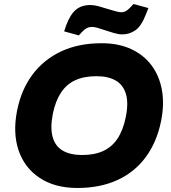

<svg xmlns="http://www.w3.org/2000/svg" viewBox="-20 -925 852 955"><path d="M365 10Q253 10 177.5 -40Q102 -90 72.5 -177Q43 -264 65 -375Q86 -480 142 -554.5Q198 -629 284.5 -669.5Q371 -710 486 -710Q569 -710 632 -681Q695 -652 734 -599.5Q773 -547 785.5 -476.5Q798 -406 781 -322Q760 -218 705 -143.5Q650 -69 564 -29.5Q478 10 365 10ZM388 -154Q450 -154 493.5 -174Q537 -194 564.5 -235.5Q592 -277 605 -340Q620 -411 606.5 -457Q593 -503 555.5 -524.5Q518 -546 460 -546Q398 -546 354.5 -526Q311 -506 283.5 -464.5Q256 -423 243 -360Q229 -289 242 -243Q255 -197 292.5 -175.5Q330 -154 388 -154ZM372 -749 299 -769 310 -801Q330 -854 358 -877Q386 -900 430 -900Q448 -900 470 -894Q492 -888 517 -880Q540 -873 557 -868.5Q574 -864 584 -864Q595 -864 605.5 -869.5Q616 -875 628 -888L644 -905L718 -885L706 -854Q683 -795 653.5 -774.5Q624 -754 589 -754Q570 -754 547.5 -760.5Q525 -767 498 -776Q480 -782 465 -786.5Q450 -791 439 -791Q423 -791 411.5 -785Q400 -779 388 -766Z"/></svg>

Font: REM
Style: Bold Italic
Weight: 700
Italic angle: -11°
Designer: Octavio Pardo
Foundry: Ashler Design
Version: Version 1.005;gftools[0.9.28]